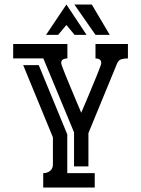

<svg xmlns="http://www.w3.org/2000/svg" viewBox="-20 -841 633 861"><path d="M408.2 -643.6H553.7V-579.1Q537.6 -579.1 524.4 -575.4Q511.2 -571.8 504.4 -554.7L376.5 -244.1V-94.7H312V-247.6L174.3 -579.1H39.1V-643.6H282.2V-579.1Q272 -579.1 263.2 -575Q254.4 -570.8 254.4 -558.1Q254.4 -554.7 260.3 -538.6Q266.1 -522.5 275.4 -500Q284.7 -477.5 295.7 -451.2Q306.6 -424.8 316.4 -401.4Q326.2 -377.9 334 -359.9Q341.8 -341.8 344.2 -335.4Q346.7 -341.8 354.5 -359.6Q362.3 -377.4 372.1 -401.1Q381.8 -424.8 392.8 -450.9Q403.8 -477.1 413.1 -499.8Q422.4 -522.5 428.2 -538.3Q434.1 -554.2 434.1 -557.6Q434.1 -569.8 426.5 -574.5Q418.9 -579.1 408.2 -579.1ZM173.8 -64.5Q191.9 -64.5 204.6 -74.7Q217.3 -85 217.3 -104V-225.1L84 -548.8H153.8L281.7 -238.3V-64.5H404.8V0H173.8ZM186.5 -684.6 277.8 -820.8 368.2 -684.6H314.5L277.8 -729L240.7 -684.6ZM391.6 -820.8 472.2 -684.6H408.2L313.5 -820.8Z"/></svg>

Font: Isar CAT
Style: Regular
Weight: 400
Designer: Digitized by Peter Wiegel
Foundry: CAT-Fonts, Peter Wiegel
Version: Version 1.000; ttfautohint (v1.3)